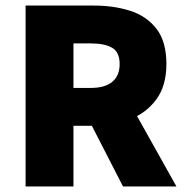

<svg xmlns="http://www.w3.org/2000/svg" viewBox="-20 -670 670 690"><path d="M72 0V-650H318Q388 -650 447 -631.5Q506 -613 542 -567Q578 -521 578 -440Q578 -362 542 -313Q506 -264 447 -241Q388 -218 318 -218H244V0ZM244 -354H306Q357 -354 383.5 -376Q410 -398 410 -440Q410 -482 383.5 -498Q357 -514 306 -514H244ZM422 0 287 -263 403 -377 614 0Z"/></svg>

Font: Source Sans 3 Black
Style: Regular
Weight: 900
Designer: Paul D. Hunt
Foundry: Adobe
Version: Version 3.046;hotconv 1.0.118;makeotfexe 2.5.65603